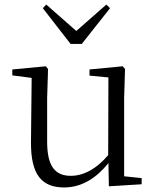

<svg xmlns="http://www.w3.org/2000/svg" viewBox="-20 -809 688 843"><path d="M458 9 602 0V-27L525 -35V-379L529 -506L519 -518L373 -504V-477L456 -469L455 -128C407 -71 350 -37 291 -37C224 -37 187 -76 187 -187V-379L191 -506L181 -518L34 -504V-478L119 -467L116 -185C115 -37 167 14 262 14C340 14 405 -29 456 -93ZM183 -789 168 -773 290 -616H339L463 -773L447 -789L315 -673Z"/></svg>

Font: Noto Serif KR Light
Style: Regular
Weight: 300
Designer: Ryoko NISHIZUKA 西塚涼子 (kana & ideographs); Frank Grießhammer (Latin, Greek & Cyrillic); Wenlong ZHANG 张文龙 (bopomofo); San
Foundry: Adobe
Version: Version 2.001;hotconv 1.1.0;makeotfexe 2.6.0